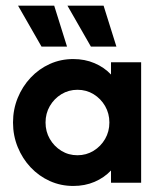

<svg xmlns="http://www.w3.org/2000/svg" viewBox="-20 -632 554 664"><path d="M233.3 11.1Q190 11.1 152.3 -5.9Q114.6 -22.9 86.1 -53.1Q57.6 -83.3 41.3 -123.3Q25 -163.2 25 -208.3Q25 -253.5 41.3 -293.4Q57.6 -333.3 86.1 -363.5Q114.6 -393.8 152.3 -410.8Q190 -427.8 233.3 -427.8Q273.6 -427.8 306.9 -413.5Q340.3 -399.3 363.9 -374.3V-416.7H468.1V0H363.9V-42.4Q340.3 -17.4 306.9 -3.1Q273.6 11.1 233.3 11.1ZM247.8 -95.1Q278.5 -95.1 303.6 -110.5Q328.7 -125.9 343.5 -151.5Q358.3 -177.1 358.3 -208.3Q358.3 -239.6 343.5 -265.2Q328.7 -290.8 303.7 -306.2Q278.7 -321.5 248 -321.5Q217.4 -321.5 192.3 -306.2Q167.2 -290.8 152.3 -265.2Q137.5 -239.6 137.5 -208.3Q137.5 -177.1 152.3 -151.5Q167.1 -125.9 192.1 -110.5Q217.1 -95.1 247.8 -95.1ZM294.4 -470.8 213.2 -612.5H338.2L382.6 -470.8ZM123.6 -470.8 42.4 -612.5H167.4L211.8 -470.8Z"/></svg>

Font: Afacad Flux
Style: Regular
Weight: 400
Designer: Kristian Moeller
Foundry: Dicotype
Version: Version 1.100